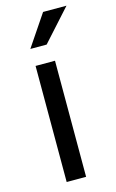

<svg xmlns="http://www.w3.org/2000/svg" viewBox="-117 -797 510 844"><g transform="rotate(-15 138.5 -374.5)"><path d="M170.4 -749H276.9L148.4 -606.4H74.2ZM165.5 0H77.1V-528.3H165.5Z"/></g></svg>

Font: Robert Sans Medium
Style: Regular
Weight: 500
Designer: Christian Robertson (extended by Adam Twardoch)
Foundry: Google
Version: Version 12.135;April 2, 2019;FontCreator 11.5.0.2425 64-bit;